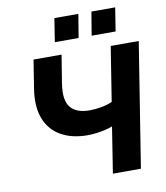

<svg xmlns="http://www.w3.org/2000/svg" viewBox="-97 -993 927 1073"><g transform="rotate(-10 366.5 -456.5)"><path d="M456 0 497 -261Q480 -254 456.5 -248.5Q433 -243 407 -239.5Q381 -236 355 -236Q266 -236 204 -271.5Q142 -307 115.5 -375Q89 -443 104 -541L130 -705H289L263 -544Q249 -453 281.5 -412Q314 -371 390 -371Q420 -371 455 -377Q490 -383 519 -396L568 -705H727L615 0ZM473 -780 495 -913H630L609 -780ZM264 -780 285 -913H421L399 -780Z"/></g></svg>

Font: Nunito Sans 10pt ExtraBold
Style: Italic
Weight: 800
Italic angle: -9°
Designer: Vernon Adams
Foundry: Vernon Adams
Version: Version 3.101;gftools[0.9.27]